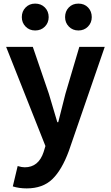

<svg xmlns="http://www.w3.org/2000/svg" viewBox="-20 -820 614 1065"><path d="M128 225Q86 225 51 214L78 101Q101 108 117 108Q194 108 222 23L232 -10L14 -560H162L251 -300Q252 -296 298 -142H303Q310 -168 323 -221Q336 -274 343 -300L420 -560H561L362 17Q323 123 270 174Q217 225 128 225ZM175 -651Q143 -651 122 -672.5Q101 -694 101 -725Q101 -757 122 -778.5Q143 -800 175 -800Q208 -800 229 -778.5Q250 -757 250 -725Q250 -694 229 -672.5Q208 -651 175 -651ZM341 -725Q341 -757 361.5 -778.5Q382 -800 415 -800Q448 -800 468.5 -778.5Q489 -757 489 -725Q489 -694 468 -672.5Q447 -651 415 -651Q383 -651 362 -672.5Q341 -694 341 -725Z"/></svg>

Font: Noto Sans Korean Bold
Style: Bold
Weight: 700
Designer: Ryoko NISHIZUKA  (kana & ideographs); Paul D. Hunt (Latin, Greek & Cyrillic); Wenlong ZHANG  (bopomofo); Sandoll Communi
Foundry: Adobe Systems Incorporated
Version: Version 1.000;PS 1;hotconv 1.0.78;makeotf.lib2.5.61930